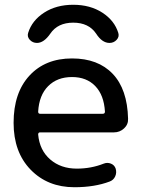

<svg xmlns="http://www.w3.org/2000/svg" viewBox="-20 -775 599 805"><path d="M476 -637Q481 -621 469 -608Q457 -595 439 -595Q408 -595 383 -634Q352 -680 287 -680Q222 -680 191 -634Q164 -595 135 -595Q117 -595 105 -608Q93 -621 98 -637Q114 -689 165 -722Q216 -755 287 -755Q358 -755 409 -722Q460 -689 476 -637ZM282 -452Q220 -452 182 -414Q144 -376 140 -307Q140 -298 148 -298H411Q420 -298 420 -307Q416 -376 379.5 -414Q343 -452 282 -452ZM292 10Q180 10 108.5 -63.5Q37 -137 37 -260Q37 -386 103.5 -458Q170 -530 282 -530Q391 -530 452.5 -465.5Q514 -401 517 -277Q518 -253 500 -236.5Q482 -220 458 -220H148Q140 -220 140 -211Q146 -145 190.5 -106.5Q235 -68 302 -68Q362 -68 415 -89Q430 -95 445 -89Q460 -83 465 -68Q470 -51 463 -35.5Q456 -20 440 -14Q377 10 292 10Z"/></svg>

Font: Rounded Mplus 1c Medium
Style: Regular
Weight: 500
Version: Version 1.059.20150529